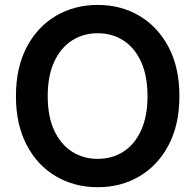

<svg xmlns="http://www.w3.org/2000/svg" viewBox="-20 -758 802 788"><path d="M380.9 10.3Q285.2 10.3 209 -34.7Q132.8 -79.6 89.1 -163.6Q45.4 -247.6 45.4 -363.3Q45.4 -480 89.1 -563.7Q132.8 -647.5 209 -692.6Q285.2 -737.8 380.9 -737.8Q477.1 -737.8 552.7 -692.6Q628.4 -647.5 672.4 -563.7Q716.3 -480 716.3 -363.3Q716.3 -247.1 672.4 -163.3Q628.4 -79.6 552.7 -34.7Q477.1 10.3 380.9 10.3ZM380.9 -106Q440.4 -106 486.6 -135.7Q532.7 -165.5 559.1 -222.9Q585.4 -280.3 585.4 -363.3Q585.4 -446.8 559.1 -504.4Q532.7 -562 486.6 -591.8Q440.4 -621.6 380.9 -621.6Q321.8 -621.6 275.4 -591.8Q229 -562 202.4 -504.4Q175.8 -446.8 175.8 -363.3Q175.8 -280.3 202.4 -222.9Q229 -165.5 275.4 -135.7Q321.8 -106 380.9 -106Z"/></svg>

Font: Inter 20pt SemiBold
Style: Regular
Weight: 600
Version: Version 4.001;git-66647c0bb